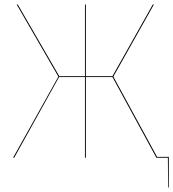

<svg xmlns="http://www.w3.org/2000/svg" viewBox="-20 -700 769 852"><path d="M729 -4V132H726L725 0H674L479 -358H361V0H357V-358H242L43 0H38L239 -360L54 -680H59L243 -362H357V-680H361V-362H479L658 -680H663L483 -360L677 -4Z"/></svg>

Font: FiraGO Four
Style: Regular
Weight: 100
Designer: bBox Type
Foundry: bBox Type GmbH
Version: Version 1.001